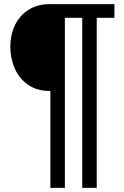

<svg xmlns="http://www.w3.org/2000/svg" viewBox="-20 -733 599 928"><path d="M223.5 175V-293.5H220Q158.5 -293.5 116 -323Q73.5 -352.5 51.8 -401.2Q30 -450 30 -506.5Q30 -566.5 53.2 -613.2Q76.5 -660 119.2 -686.5Q162 -713 220 -713H533V-647H447.5V175H377.5V-647H293.5V175Z"/></svg>

Font: Heraclito Medium
Style: Regular
Weight: 500
Designer: Kostas Bartsokas (font) & Cristiano Sobral (main changes)
Foundry: Kostas Bartsokas (font) & Cristiano Sobral (main changes)
Version: Version 1.00;July 8, 2020;FontCreator 13.0.0.2655 64-bit